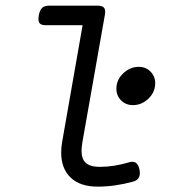

<svg xmlns="http://www.w3.org/2000/svg" viewBox="-20 -661 640 691"><path d="M156.7 -640.6Q140.1 -640.6 131.6 -632.6Q123 -624.5 119.6 -605.5Q116.2 -586.4 121.8 -578.4Q127.4 -570.3 144 -570.3H277.3L203.6 -149.9Q200.2 -131.3 200.2 -111.8Q200.2 -54.2 234.4 -21.7Q268.6 10.7 331.5 10.7Q393.1 10.7 459 -7.3Q489.3 -15.6 481.9 -51.3Q474.6 -85.9 445.3 -77.1Q390.6 -60.5 338.9 -60.5Q305.2 -60.5 289.3 -74.5Q273.4 -88.4 273.4 -118.7Q273.4 -129.9 276.9 -151.4L357.4 -607.4Q360.8 -625.5 354.5 -633.1Q348.1 -640.6 331.5 -640.6ZM538.6 -361.8Q538.6 -386.2 521.7 -403.3Q504.9 -420.4 479.5 -420.4Q448.2 -420.4 423.6 -397.2Q398.9 -374 398.9 -341.8Q398.9 -316.9 415.8 -299.8Q432.6 -282.7 458.5 -282.7Q490.2 -282.7 514.4 -306.2Q538.6 -329.6 538.6 -361.8Z"/></svg>

Font: Courier Prime Code
Style: Italic
Weight: 400
Italic angle: -10°
Designer: Alan Dague-Greene
Foundry: Quote-Unquote Apps
Version: Version 3.18